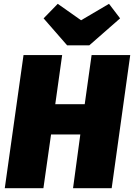

<svg xmlns="http://www.w3.org/2000/svg" viewBox="-20 -984 701 1004"><path d="M5 0 103 -696H305L269 -439H423L459 -696H661L564 0H362L400 -281H247L207 0ZM608 -888 447 -747H331L208 -888L282 -964L404 -878L550 -964Z"/></svg>

Font: FiraGO Heavy
Style: Italic
Weight: 900
Italic angle: -8°
Designer: bBox Type GmbH
Foundry: bBox Type GmbH
Version: Version 1.001